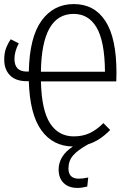

<svg xmlns="http://www.w3.org/2000/svg" viewBox="-20 -716 642 953"><path d="M558.1 -355Q558.1 -328.1 557.1 -312H183.1Q186.5 -168.5 228.5 -103.8Q270.5 -39.1 346.2 -39.1Q390.6 -39.1 425 -55.2Q459.5 -71.3 493.2 -105L526.9 -70.8Q475.1 -17.6 418 0Q364.3 29.8 342 56.4Q319.8 83 319.8 120.1Q319.8 170.9 371.1 170.9Q390.6 170.9 418 165L413.1 210Q384.8 216.8 365.2 216.8Q320.3 216.8 295.7 192.1Q271 167.5 271 126Q271 57.6 341.8 11.2Q242.2 9.8 185.1 -69.6Q127.9 -148.9 123 -313H113.8Q57.6 -313 29.3 -342.3Q1 -371.6 1 -419.9Q1 -451.7 9.3 -474.6Q17.6 -497.6 33.2 -521L73.2 -501Q51.8 -460.4 51.8 -423.8Q51.8 -360.8 112.8 -360.8H123Q126.5 -531.2 186.3 -613.5Q246.1 -695.8 346.2 -695.8Q448.7 -695.8 503.4 -611.3Q558.1 -526.9 558.1 -355ZM183.1 -359.9H501Q500.5 -437 489.5 -492.9Q478.5 -548.8 457.8 -582.3Q437 -615.7 409.2 -631.3Q381.3 -647 345.2 -647Q187 -647 183.1 -359.9Z"/></svg>

Font: Fira Sans Compressed Light
Style: Regular
Weight: 300
Width: 1
Designer: Carrois Corporate & Edenspiekermann AG
Foundry: Carrois Corporate GbR & Edenspiekermann AG
Version: Version 4.203;PS 004.203;hotconv 1.0.88;makeotf.lib2.5.64775